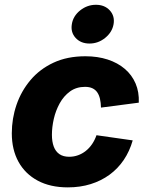

<svg xmlns="http://www.w3.org/2000/svg" viewBox="-20 -788 630 818"><path d="M269 10.3Q194.3 10.3 140.9 -18.3Q87.4 -46.9 58.8 -98.6Q30.3 -150.4 30.3 -220.2Q30.3 -282.7 50.3 -341.3Q70.3 -399.9 109.9 -446.8Q149.4 -493.7 208 -521Q266.6 -548.3 343.8 -548.3Q396 -548.3 438.7 -534.4Q481.4 -520.5 511.7 -494.6Q542 -468.8 557.6 -432.4Q573.2 -396 571.3 -350.6L410.2 -329.6Q409.7 -350.6 406 -366.7Q402.3 -382.8 394.5 -394.3Q386.7 -405.8 373.8 -411.9Q360.8 -418 342.3 -418Q305.2 -418 278.3 -398.4Q251.5 -378.9 234.4 -347.9Q217.3 -316.9 209.2 -281.5Q201.2 -246.1 201.2 -213.9Q201.2 -184.6 209 -163.6Q216.8 -142.6 233.2 -131.3Q249.5 -120.1 274.9 -120.1Q294.4 -120.1 312.3 -126.5Q330.1 -132.8 345.2 -144.8Q360.4 -156.7 372.1 -173.8Q383.8 -190.9 391.1 -211.9L545.4 -189.9Q532.2 -143.6 507.3 -106.7Q482.4 -69.8 446.8 -43.7Q411.1 -17.6 366.5 -3.7Q321.8 10.3 269 10.3ZM361.3 -602.5Q324.2 -602.5 302.2 -626.5Q280.3 -650.4 286.1 -685.1Q291.5 -719.7 321.5 -743.7Q351.6 -767.6 388.7 -767.6Q425.8 -767.6 447.8 -743.7Q469.7 -719.7 463.9 -685.1Q458 -650.9 428.2 -626.7Q398.4 -602.5 361.3 -602.5Z"/></svg>

Font: Inter 17pt ExtraBold
Style: Italic
Weight: 800
Italic angle: -9.3988°
Version: Version 4.001;git-66647c0bb